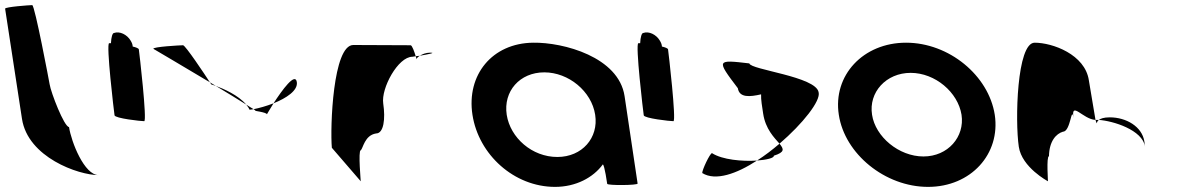

<svg xmlns="http://www.w3.org/2000/svg" viewBox="-80 -723 4607 751"><path d="M6 -258C29 -108 226 -38 306 -38C250 -38 199 -167 190 -226C171 -227 119 -361 114 -394C113 -401 56 -703 46 -703C36 -703 -61 -696 -60 -689Z M368 -272C370 -260 471 -249 484 -249C496 -249 465 -518 463 -530C462 -534 452 -538 439 -541C439 -548 436 -556 431 -564C417 -588 388 -602 366 -594C360 -594 355 -578 354 -554H347C334 -554 366 -284 368 -272Z M520 -532C520 -532 634 -465 741 -401C721 -432 645 -546 636 -546C626 -546 516 -540 520 -532ZM741 -401C744 -397 746 -394 746 -393C746 -393 753 -391 764 -387C756 -391 749 -397 741 -401ZM764 -387C811 -359 854 -332 883 -314C852 -351 794 -376 764 -387ZM883 -314C888 -308 893 -301 896 -294C901 -294 906 -295 912 -296C905 -300 895 -306 883 -314ZM912 -296C918 -292 920 -290 919 -290C909 -290 963 -284 964 -276C964 -276 975 -295 990 -319C962 -308 933 -300 912 -296ZM990 -319C1040 -339 1086 -369 1081 -402C1075 -442 1023 -370 990 -319Z M1218 -145 1331 -14C1332 -6 1320 -135 1331 -135C1340 -142 1346 -194 1391 -201C1421 -201 1428 -258 1419 -318C1410 -378 1477 -501 1533 -501C1533 -501 1538 -502 1546 -503C1541 -520 1532 -546 1526 -546C1526 -546 1384 -547 1302 -547C1222 -547 1211 -225 1218 -145ZM1546 -503C1548 -498 1549 -494 1549 -491C1549 -494 1554 -500 1562 -505C1556 -504 1551 -504 1546 -503ZM1562 -505C1591 -510 1629 -517 1602 -517C1586 -517 1572 -511 1562 -505Z M1768 -274C1792 -118 1931 8 2091 8C2172 8 2240 -28 2278 -80C2285 -76 2295 -4 2295 -4C2296 3 2415 2 2414 -5L2363 -347C2340 -500 2124 -558 2005 -556C1845 -554 1744 -430 1768 -274ZM1902 -274C1888 -366 1953 -440 2049 -440C2144 -440 2234 -366 2248 -274C2262 -184 2197 -109 2100 -109C2001 -109 1916 -184 1902 -274Z M2438 -272C2440 -260 2541 -249 2554 -249C2566 -249 2535 -518 2533 -530C2532 -534 2522 -538 2509 -541C2509 -548 2506 -556 2501 -564C2487 -588 2458 -602 2436 -594C2430 -594 2425 -578 2424 -554H2417C2404 -554 2436 -284 2438 -272Z M2667 -46C2719 -14 2801 -43 2881 -95C2824 -91 2745 -98 2705 -124C2697 -124 2665 -56 2667 -46ZM2806 -378C2812 -340 2853 -344 2897 -354C2896 -333 2901 -306 2905 -279C2914 -218 2949 -184 2969 -161C3060 -239 3131 -329 3122 -362C3112 -424 2855 -450 2851 -475C2723 -490 2721 -490 2806 -378ZM2881 -95C2920 -98 2948 -105 2947 -114C2991 -128 2986 -140 2969 -161C2941 -137 2911 -114 2881 -95Z M3201 -274C3224 -121 3382 8 3550 8C3718 8 3834 -121 3811 -274C3787 -428 3632 -556 3464 -556C3296 -556 3177 -428 3201 -274ZM3331 -274C3317 -362 3386 -438 3482 -438C3578 -438 3667 -362 3681 -274C3694 -188 3628 -111 3532 -111C3436 -111 3344 -188 3331 -274Z M3905 -149C3917 -68 4019 -14 4019 -14C4020 -6 4012 -112 4023 -112C4024 -171 4051 -200 4078 -208C4108 -208 4111 -314 4119 -261C4108 -331 4156 -256 4205 -254C4201 -281 4189 -346 4179 -409C4164 -510 4037 -556 3967 -556C3897 -556 3890 -250 3905 -149ZM4205 -254C4207 -246 4209 -242 4210 -241C4211 -237 4208 -246 4218 -254ZM4218 -254C4274 -250 4389 -215 4399 -149L4396 -170C4387 -228 4325 -264 4261 -264C4237 -264 4225 -259 4218 -254Z"/></svg>

Font: Ampere
Style: RevIta
Weight: 400
Version: Version 1